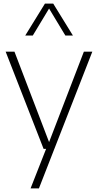

<svg xmlns="http://www.w3.org/2000/svg" viewBox="-20 -828 545 1068"><path d="M222.5 0 11.5 -540.5H60.5L253 -37.5L446.5 -540.5H493.5L196.5 220H150L236.5 0ZM120.5 -630.5 230 -808H276L385.5 -630.5H343.5L253 -780.5L162.5 -630.5Z"/></svg>

Font: Encode Sans XLt
Style: Regular
Weight: 200
Designer: Multiple Designers
Foundry: Impallari Type
Version: Version 3.002; ttfautohint (v1.8.3) -l 8 -r 50 -G 200 -x 14 